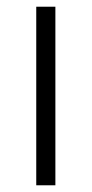

<svg xmlns="http://www.w3.org/2000/svg" viewBox="-20 -552 273 572"><path d="M145 0H88V-532H145Z"/></svg>

Font: Noto Sans Khmer Light
Style: Regular
Weight: 300
Version: Version 2.003